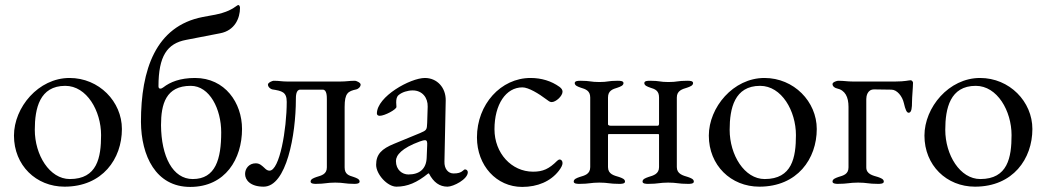

<svg xmlns="http://www.w3.org/2000/svg" viewBox="-20 -721 4120 756"><path d="M234 14C384 14 460 -96 460 -213C460 -321 370 -414 254 -414C131 -414 35 -298 35 -187C35 -70 122 14 234 14ZM255 -16C175 -16 117 -111 117 -210C117 -294 136 -383 237 -383C322 -383 378 -284 378 -189C378 -101 363 -16 255 -16Z M729 15C868 15 933 -96 933 -213C933 -316 866 -414 748 -414C689 -414 650 -398 623 -377C619 -374 615 -372 611 -372C607 -372 604 -375 604 -381C604 -500 638 -550 713 -564L847 -590C905 -601 925 -650 925 -690C925 -694 923 -701 919 -701C918 -701 916 -701 915 -700C895 -686 875 -672 821 -662L778 -654C593 -618 535 -447 535 -241C536 -108 593 15 729 15ZM739 -16C660 -16 615 -105 614 -228C614 -311 633 -383 731 -383C806 -383 851 -291 851 -200C851 -95 829 -16 739 -16Z M1018 14C1108 14 1145 -190 1145 -330C1145 -341 1145 -368 1162 -368H1251C1267 -368 1267 -341 1267 -330V-62C1267 -35 1246 -30 1226 -24C1215 -20 1203 -16 1203 -6C1203 2 1215 3 1223 3C1261 3 1265 -2 1300 -2C1335 -2 1337 3 1376 3C1384 3 1396 2 1396 -6C1396 -16 1384 -20 1373 -24C1353 -30 1337 -35 1337 -62V-300C1337 -354 1350 -362 1383 -369C1389 -370 1400 -378 1400 -388C1400 -396 1382 -403 1378 -403C1353 -403 1346 -400 1320 -400H1111C1088 -400 1082 -403 1057 -403C1053 -403 1035 -396 1035 -388C1035 -378 1046 -370 1052 -369C1090 -363 1109 -359 1109 -320C1109 -212 1081 -49 1041 -49C1033 -49 1027 -54 1021 -60C1012 -68 1003 -78 987 -78C961 -78 945 -58 945 -36C945 -12 966 14 1018 14Z M1541 14C1584 14 1622 -2 1666 -38H1669C1687 -3 1711 14 1742 14C1765 14 1822 -15 1822 -43C1822 -49 1817 -54 1811 -54C1809 -54 1807 -53 1803 -49C1794 -41 1783 -38 1766 -38C1744 -38 1729 -57 1730 -85L1735 -325C1736 -376 1701 -414 1653 -414C1596 -414 1464 -341 1464 -274C1464 -269 1468 -265 1475 -265C1495 -265 1541 -290 1541 -300L1540 -318C1540 -330 1542 -341 1550 -347C1563 -358 1585 -365 1605 -365C1643 -365 1665 -336 1664 -301L1662 -237C1661 -210 1660 -208 1634 -197L1532 -155C1483 -135 1461 -114 1461 -72C1461 -35 1505 14 1541 14ZM1588 -34C1564 -34 1539 -52 1539 -87C1539 -110 1562 -138 1633 -164C1644 -168 1650 -169 1653 -169C1661 -169 1663 -163 1662 -148L1660 -99C1658 -56 1632 -34 1588 -34Z M2036 15C2097 15 2148 -7 2180 -48C2190 -61 2195 -71 2195 -79C2195 -87 2190 -93 2184 -93C2181 -93 2177 -91 2174 -88C2142 -56 2118 -45 2079 -45C1994 -45 1927 -118 1927 -212C1927 -310 1972 -377 2037 -377C2061 -377 2102 -352 2131 -330C2139 -324 2145 -319 2152 -319C2169 -319 2195 -343 2195 -360C2195 -367 2191 -373 2183 -379C2151 -402 2112 -414 2069 -414C1952 -414 1858 -310 1858 -180C1858 -69 1935 15 2036 15Z M2239 -6C2239 3 2254 3 2262 3C2301 3 2305 -2 2340 -2C2375 -2 2379 3 2418 3C2426 3 2441 3 2441 -6C2441 -16 2429 -20 2418 -24C2398 -30 2374 -35 2374 -63V-186C2374 -191 2374 -193 2377 -193H2571C2574 -193 2575 -193 2575 -188V-63C2575 -36 2553 -30 2533 -24C2522 -20 2510 -16 2510 -6C2510 3 2525 3 2533 3C2572 3 2576 -2 2611 -2C2646 -2 2650 3 2689 3C2697 3 2712 3 2712 -6C2712 -16 2700 -20 2689 -24C2669 -30 2645 -36 2645 -63V-337C2645 -364 2666 -370 2686 -376C2697 -380 2709 -384 2709 -394C2709 -403 2695 -403 2686 -403C2647 -403 2647 -398 2612 -398C2577 -398 2579 -403 2540 -403C2531 -403 2517 -403 2517 -394C2517 -384 2529 -380 2540 -376C2560 -370 2575 -364 2575 -337V-234C2575 -228 2572 -226 2570 -226H2384C2381 -226 2374 -227 2374 -232V-337C2374 -364 2392 -370 2412 -376C2423 -380 2435 -384 2435 -394C2435 -403 2420 -403 2412 -403C2373 -403 2375 -398 2340 -398C2305 -398 2305 -403 2266 -403C2258 -403 2243 -403 2243 -394C2243 -384 2255 -380 2266 -376C2286 -370 2304 -364 2304 -337V-63C2304 -35 2282 -30 2262 -24C2251 -20 2239 -16 2239 -6Z M2970 14C3120 14 3196 -96 3196 -213C3196 -321 3106 -414 2990 -414C2867 -414 2771 -298 2771 -187C2771 -70 2858 14 2970 14ZM2991 -16C2911 -16 2853 -111 2853 -210C2853 -294 2872 -383 2973 -383C3058 -383 3114 -284 3114 -189C3114 -101 3099 -16 2991 -16Z M3278 3C3318 3 3324 -2 3359 -2C3394 -2 3398 3 3437 3C3445 3 3460 3 3460 -6C3460 -16 3448 -20 3437 -24C3417 -30 3391 -35 3391 -62V-331C3391 -342 3395 -369 3422 -369L3490 -368C3512 -368 3533 -342 3539 -315C3545 -289 3550 -277 3558 -277C3570 -277 3571 -300 3571 -318C3571 -339 3575 -377 3575 -395C3575 -401 3568 -405 3567 -405C3557 -405 3544 -400 3505 -400H3338C3315 -400 3305 -403 3280 -403C3276 -403 3258 -398 3258 -390C3258 -380 3269 -374 3275 -373C3308 -366 3321 -339 3321 -300V-62C3321 -35 3301 -30 3281 -24C3270 -20 3258 -16 3258 -6C3258 2 3271 3 3278 3Z M3819 14C3969 14 4045 -96 4045 -213C4045 -321 3955 -414 3839 -414C3716 -414 3620 -298 3620 -187C3620 -70 3707 14 3819 14ZM3840 -16C3760 -16 3702 -111 3702 -210C3702 -294 3721 -383 3822 -383C3907 -383 3963 -284 3963 -189C3963 -101 3948 -16 3840 -16Z"/></svg>

Font: EB Garamond
Style: Regular
Weight: 400
Designer: Georg Duffner and Octavio Pardo
Foundry: Georg Duffner
Version: Version 1.000;PS 001.000;hotconv 1.0.88;makeotf.lib2.5.64775